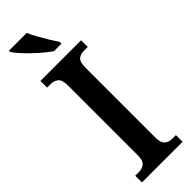

<svg xmlns="http://www.w3.org/2000/svg" viewBox="-308 -943 955 955"><g transform="rotate(-45 169.5 -465.5)"><path d="M27 0V-47H54Q75 -47 91.5 -59.5Q108 -72 108 -110V-601Q108 -641 91.5 -654Q75 -667 54 -667H27V-714H313V-667H285Q261 -667 246.5 -654Q232 -641 232 -601V-111Q232 -74 247.5 -60.5Q263 -47 285 -47H313V0ZM179 -771Q153 -789 120.5 -817.5Q88 -846 61 -875Q34 -904 23 -921V-931H148Q157 -909 172 -882Q187 -855 203 -829Q219 -803 232 -784V-771Z"/></g></svg>

Font: Noto Serif Lao Condensed SemiBold
Style: Regular
Weight: 600
Width: 3
Designer: Monotype Design Team
Foundry: Monotype Imaging Inc.
Version: Version 2.003; ttfautohint (v1.8.4.7-5d5b)